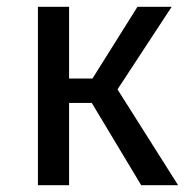

<svg xmlns="http://www.w3.org/2000/svg" viewBox="-20 -547 561 567"><path d="M327 -283 506 0H397L251 -243H184V0H92V-527H184V-315H253L386 -527H487Z"/></svg>

Font: FiraGO
Style: Regular
Weight: 400
Designer: bBox Type
Foundry: bBox Type GmbH
Version: Version 1.001;April 20, 2020;FontCreator 12.0.0.2555 64-bit